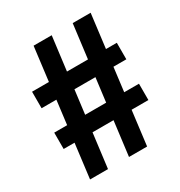

<svg xmlns="http://www.w3.org/2000/svg" viewBox="-170 -840 901 959"><g transform="rotate(-30 281.0 -360.0)"><path d="M33.7 -197.8V-292H522.5V-197.8ZM40 -429.2V-524.4H528.8V-429.2ZM71.8 0 161.6 -719.7H266.1L175.3 0ZM296.4 0 387.2 -719.7H490.7L400.9 0Z"/></g></svg>

Font: Reddit Mono ExtraBold
Style: Regular
Weight: 800
Monospace: yes
Designer: Stephen Hutchings
Foundry: Reddit
Version: Version 1.014